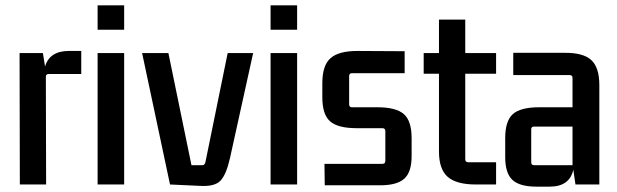

<svg xmlns="http://www.w3.org/2000/svg" viewBox="-20 -688 2301 716"><path d="M237 -498H283V-412H162Q151 -412 151 -402L152 0H54L53 -490H140L148 -440Q165 -498 237 -498Z M443 -577H344V-668H443ZM443 0H344V-490H443Z M838 -100Q824 -37 802 -14Q780 9 723 5L614 0L510 -490H608L694 -72H735Q743 -72 746 -83L829 -490H924Z M1088 -577H989V-668H1088ZM1088 0H989V-490H1088Z M1398 3H1191L1190 -77H1406Q1417 -77 1417 -88V-199Q1417 -210 1406 -210H1310Q1240 -210 1211 -235.5Q1182 -261 1182 -325V-378Q1182 -444 1212.5 -471Q1243 -498 1313 -498L1489 -497V-415H1292Q1282 -415 1282 -404V-299Q1282 -288 1292 -288H1387Q1457 -288 1486 -262.5Q1515 -237 1515 -173V-106Q1515 -46 1487.5 -21.5Q1460 3 1398 3Z M1830 -490V-413H1715V-94Q1715 -83 1726 -83H1830V0H1755Q1682 0 1649.5 -28.5Q1617 -57 1617 -123V-413H1560V-490H1617V-615H1715V-490Z M2030 8H1980Q1918 8 1891 -17Q1864 -42 1864 -102V-173Q1864 -237 1892.5 -262.5Q1921 -288 1991 -288H2115V-398Q2115 -408 2104 -408H1894V-491H2084Q2154 -492 2184.5 -464.5Q2215 -437 2215 -371V0H2126L2118 -55Q2104 8 2030 8ZM2115 -72V-216H1972Q1961 -216 1961 -206V-83Q1961 -72 1972 -72Z"/></svg>

Font: Gemunu Libre SemiBold
Style: Regular
Weight: 600
Designer: Puspanada Ekanayake, Sola Matas, Pathum Egodawatta, Kosala Senevirathne
Foundry: mooniak
Version: Version 1.100